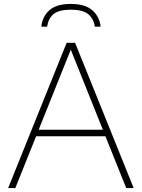

<svg xmlns="http://www.w3.org/2000/svg" viewBox="-20 -958 722 978"><path d="M21.5 0 319.5 -740H362.5L661 0H623L517 -264H164L58 0ZM177 -297H504L340.5 -705ZM190.5 -822Q195.5 -873 231.2 -905.5Q267 -938 340.5 -938Q414 -938 450.8 -905.2Q487.5 -872.5 492.5 -822H463Q457 -862.5 430 -885.5Q403 -908.5 340.5 -908.5Q278 -908.5 251.8 -885.5Q225.5 -862.5 220 -822Z"/></svg>

Font: Encode Sans SemiExpanded SemiExpanded Thin
Style: Regular
Weight: 100
Width: 6
Designer: Multiple Designers
Foundry: Impallari Type
Version: Version 3.000; ttfautohint (v1.8.3) -l 8 -r 50 -G 200 -x 14 